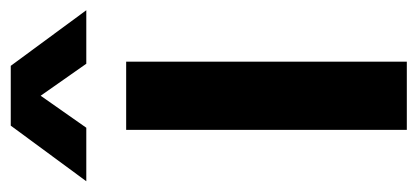

<svg xmlns="http://www.w3.org/2000/svg" viewBox="-252 -560 795 366"><g transform="rotate(-90 146.0 -377.5)"><path d="M203 -755H89L-17 -611H85L146 -698L207 -611H309ZM211 -535H81V0H211Z"/></g></svg>

Font: Montserrat_SPRD_medium Medium
Style: Regular
Weight: 400
Designer: Julieta Ulanovsky edited by Nelly Hempel
Foundry: Julieta Ulanovsky
Version: Version 4.000;PS 004.000;hotconv 1.0.88;makeotf.lib2.5.64775